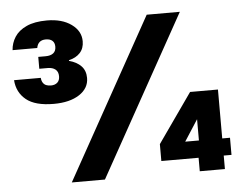

<svg xmlns="http://www.w3.org/2000/svg" viewBox="-51 -775 1060 837"><g transform="rotate(-5 479.0 -356.5)"><path d="M182 -348Q101 -348 61.5 -380Q22 -412 18 -466H135Q136 -453 141.5 -444.5Q147 -436 156 -432.5Q165 -429 176 -429Q194 -429 204.5 -438.5Q215 -448 215 -466Q215 -486 202.5 -496Q190 -506 169 -506H132V-558H164Q186 -558 198 -567.5Q210 -577 210 -596Q210 -613 200 -622Q190 -631 171 -631Q154 -631 144 -622.5Q134 -614 131 -597H23Q25 -628 42 -654.5Q59 -681 94 -697Q129 -713 183 -713Q249 -713 290 -683.5Q331 -654 331 -609Q331 -578 313 -558.5Q295 -539 264 -532V-529Q298 -520 317 -500Q336 -480 336 -448Q336 -403 294 -375.5Q252 -348 182 -348ZM230 0 619 -700H764L375 0ZM790 0V-59H627V-133L778 -348H900V-134H934V-59H900V0ZM738 -134H798V-227Z"/></g></svg>

Font: DM Sans 18pt Black
Style: Regular
Weight: 900
Designer: Colophon Foundry, Jonny Pinhorn
Foundry: Colophon Foundry
Version: Version 4.004;gftools[0.9.30]